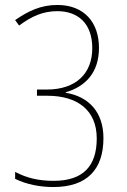

<svg xmlns="http://www.w3.org/2000/svg" viewBox="-20 -744 512 774"><path d="M195 10C331 10 397 -61 397 -187C397 -293 337 -355 245 -370V-372C324 -395 379 -451 379 -551C379 -653 320 -724 211 -724C144 -724 93 -699 41 -663L57 -641C107 -678 153 -699 211 -699C294 -699 352 -650 352 -550C352 -449 288 -383 168 -383H129V-358H171C292 -358 370 -300 370 -186C370 -73 314 -15 196 -15C134 -15 87 -27 41 -51V-23C86 -1 140 10 195 10Z"/></svg>

Font: Noto Sans Oriya Cond Thin
Style: Regular
Weight: 100
Width: 3
Designer: Amélie Bonet and Sol Matas
Foundry: Google LLC
Version: Version 2.006